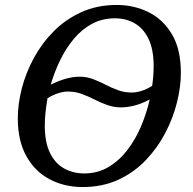

<svg xmlns="http://www.w3.org/2000/svg" viewBox="-20 -745 782 776"><path d="M314 11Q240 11 180.5 -20.5Q121 -52 86.5 -114Q52 -176 52 -266Q52 -324 68 -387Q84 -450 116.5 -510Q149 -570 197 -618.5Q245 -667 309 -696Q373 -725 452 -725Q521 -725 580 -696Q639 -667 675 -606.5Q711 -546 711 -450Q711 -395 695.5 -332Q680 -269 648.5 -208.5Q617 -148 569.5 -98Q522 -48 458 -18.5Q394 11 314 11ZM320 -44Q375 -44 418.5 -70Q462 -96 495 -139Q528 -182 550.5 -235.5Q573 -289 585 -343Q551 -325 522 -318Q493 -311 469 -311Q440 -311 413.5 -320.5Q387 -330 361.5 -343Q336 -356 310 -365.5Q284 -375 254 -375Q237 -375 216 -368.5Q195 -362 172 -348Q167 -319 164 -291Q161 -263 161 -238Q161 -170 182 -127Q203 -84 239.5 -64Q276 -44 320 -44ZM513 -371Q530 -371 551.5 -377.5Q573 -384 595 -398Q598 -419 599.5 -439Q601 -459 601 -477Q601 -545 580.5 -587.5Q560 -630 525 -650.5Q490 -671 444 -671Q393 -671 351.5 -648.5Q310 -626 278 -587.5Q246 -549 223 -501.5Q200 -454 185 -403Q220 -420 248.5 -427.5Q277 -435 301 -435Q330 -435 355.5 -425.5Q381 -416 406 -403Q431 -390 457 -380.5Q483 -371 513 -371Z"/></svg>

Font: Noto Serif
Style: Italic
Weight: 400
Italic angle: -12°
Designer: Monotype Design Team
Foundry: Monotype Imaging Inc.
Version: Version 2.013